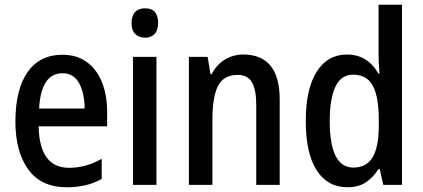

<svg xmlns="http://www.w3.org/2000/svg" viewBox="-20 -780 1783 810"><path d="M243 -549Q304 -549 346 -518.5Q388 -488 410 -433.5Q432 -379 432 -308V-247H143Q146 -72 272 -72Q342 -72 409 -110V-25Q376 -7 340.5 1.5Q305 10 262 10Q153 10 99 -65.5Q45 -141 45 -266Q45 -403 96.5 -476Q148 -549 243 -549ZM244 -471Q153 -471 145 -322H337Q337 -386 314 -428.5Q291 -471 244 -471Z M592 -745Q647 -745 647 -683Q647 -652 632 -636.5Q617 -621 592 -621Q566 -621 550.5 -636.5Q535 -652 535 -683Q535 -714 550 -729.5Q565 -745 592 -745ZM640 -540V0H541V-540Z M1007 -550Q1082 -550 1121 -503Q1160 -456 1160 -360V0H1061V-339Q1061 -401 1043 -432.5Q1025 -464 983 -464Q924 -464 900 -418Q876 -372 876 -273V0H777V-540H856L868 -467H873Q893 -507 928.5 -528.5Q964 -550 1007 -550Z M1446 10Q1362 10 1316 -61.5Q1270 -133 1270 -269Q1270 -405 1316 -477.5Q1362 -550 1444 -550Q1488 -550 1521.5 -529Q1555 -508 1576 -470H1581Q1579 -492 1578 -514Q1577 -536 1577 -553V-760H1676V0H1597L1582 -67H1577Q1554 -31 1523 -10.5Q1492 10 1446 10ZM1471 -73Q1526 -73 1552 -116.5Q1578 -160 1578 -249V-275Q1578 -371 1553 -418Q1528 -465 1469 -465Q1419 -465 1395 -414Q1371 -363 1371 -269Q1371 -73 1471 -73Z"/></svg>

Font: Noto Sans Lao Condensed Medium
Style: Regular
Weight: 500
Width: 3
Designer: Monotype Design Team
Foundry: Monotype Imaging Inc.
Version: Version 2.003; ttfautohint (v1.8.4.7-5d5b)